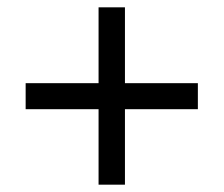

<svg xmlns="http://www.w3.org/2000/svg" viewBox="-20 -615 612 524"><path d="M321 -388H520V-317H321V-111H249V-317H50V-388H249V-595H321Z"/></svg>

Font: Noto Serif Ottoman Siyaq
Style: Regular
Weight: 400
Designer: Sérgio Martins
Version: Version 1.005; ttfautohint (v1.8.4.7-5d5b)